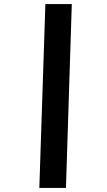

<svg xmlns="http://www.w3.org/2000/svg" viewBox="-20 -822 529 952"><path d="M175 110 205 -802H336L307 110Z"/></svg>

Font: Literata 18pt Black
Style: Italic
Weight: 900
Italic angle: -2°
Designer: Latin by Veronika Burian and Jose Scaglione. Greek by Irene Vlachou. Cyrillic by Vera Evstafieva
Foundry: TypeTogether
Version: Version 3.103;gftools[0.9.29]